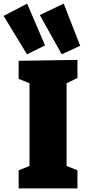

<svg xmlns="http://www.w3.org/2000/svg" viewBox="-79 -1041 472 1061"><path d="M349 -610 289 -581V-124L349 -100V0H24V-100L84 -124V-581L24 -605V-705L349 -710ZM70 -741 -59 -953 71 -1021 170 -790ZM262 -741 141 -958 273 -1021 364 -788Z"/></svg>

Font: Bitter Black
Style: Regular
Weight: 900
Designer: Sol Matas, and Bitter project Authors
Foundry: Sol Matas
Version: Version 2.001